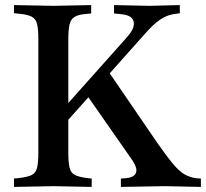

<svg xmlns="http://www.w3.org/2000/svg" viewBox="-20 -733 811 756"><path d="M229 -239V-305L476 -582Q493 -601 500 -614Q507 -627 507 -640Q507 -672 459 -677L429 -680V-713L567 -710L688 -713V-681L662 -677Q636 -673 609.5 -655Q583 -637 550 -599ZM35 3V-30L55 -32Q89 -36 105 -44Q121 -52 126 -72.5Q131 -93 131 -133V-577Q131 -618 126 -638.5Q121 -659 104.5 -667.5Q88 -676 55 -679L35 -681V-713L191 -710L339 -713V-680L319 -678Q290 -676 274.5 -667Q259 -658 254 -637.5Q249 -617 249 -577V-133Q249 -93 254 -72.5Q259 -52 275 -44Q291 -36 322 -32L341 -30V3L191 0ZM456 3V-30L471 -31Q517 -34 517 -62Q517 -72 511.5 -84Q506 -96 492 -115L312 -373L402 -459L599 -171Q636 -118 661 -88Q686 -58 707.5 -46Q729 -34 754 -31L771 -30V3L629 0Z"/></svg>

Font: Baskervville SemiBold
Style: Regular
Weight: 600
Version: Version 1.100